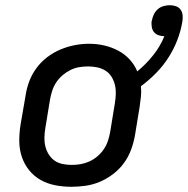

<svg xmlns="http://www.w3.org/2000/svg" viewBox="-20 -709 721 737"><path d="M254 8Q222 8 191.5 2Q161 -4 135.5 -18.5Q110 -33 91.5 -56Q73 -79 63.5 -108Q54 -137 54 -168.5Q54 -200 59 -231L78 -341Q82 -369 92 -396Q102 -423 119.5 -447Q137 -471 160.5 -489Q184 -507 211 -518.5Q238 -530 266 -535.5Q294 -541 322 -541Q352 -541 380 -534.5Q408 -528 433 -515Q458 -502 477 -481.5Q496 -461 507 -435Q541 -463 568 -497Q595 -531 611 -570Q611 -570 611 -570Q611 -570 611 -570Q599 -570 588 -574Q577 -578 570.5 -586.5Q564 -595 562.5 -606.5Q561 -618 562 -629Q562 -629 562.5 -629Q563 -629 563 -629V-630Q565 -642 570.5 -653.5Q576 -665 585.5 -673.5Q595 -682 607.5 -685.5Q620 -689 632 -689Q644 -689 655.5 -685Q667 -681 673.5 -671.5Q680 -662 681 -650Q682 -638 680 -626Q674 -590 660.5 -555Q647 -520 626.5 -488Q606 -456 579 -428.5Q552 -401 521 -378Q523 -358 521 -338.5Q519 -319 516 -299L498 -189Q493 -161 483 -134Q473 -107 456 -83.5Q439 -60 415 -41.5Q391 -23 364 -11.5Q337 0 309 4Q281 8 254 8ZM255 -76Q273 -76 290 -79Q307 -82 323.5 -89.5Q340 -97 354.5 -109.5Q369 -122 379 -137Q389 -152 394.5 -169Q400 -186 403 -203L421 -313Q424 -331 424.5 -349Q425 -367 421 -383.5Q417 -400 408 -414.5Q399 -429 384.5 -438Q370 -447 353 -450.5Q336 -454 318 -454Q300 -454 283 -451Q266 -448 250 -440Q234 -432 220 -420Q206 -408 196 -393Q186 -378 180.5 -361Q175 -344 172 -327L154 -217Q151 -200 150.5 -182Q150 -164 154 -147.5Q158 -131 167 -116.5Q176 -102 189.5 -92.5Q203 -83 220.5 -79.5Q238 -76 255 -76Z"/></svg>

Font: Iosevka Curly Medium Extended
Style: Italic
Weight: 500
Width: 7
Italic angle: -9°
Monospace: yes
Designer: Belleve Invis
Foundry: Belleve Invis
Version: Version 11.1.0; ttfautohint (v1.8.3)